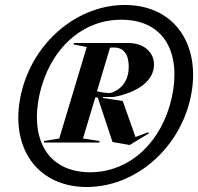

<svg xmlns="http://www.w3.org/2000/svg" viewBox="-20 -734 792 768"><path d="M319 14C516 18 696 -135 742 -342C787 -549 683 -710 487 -714C290 -718 110 -564 64 -357C18 -151 122 9 319 14ZM334 -45C167 -49 100 -181 138 -356C177 -532 305 -659 472 -655C639 -652 706 -519 667 -343C628 -169 501 -42 334 -45ZM499 -154 576 -201 573 -205 522 -186 471 -330 392 -342V-346H434C530 -364 596 -410 596 -476C596 -526 554 -562 494 -562H275V-556L327 -546L217 -180L156 -170V-164H378V-170L312 -180L361 -344H371L430 -166ZM368 -369 420 -543C426 -544 431 -544 436 -544C475 -544 495 -516 495 -467C495 -417 471 -377 422 -362C403 -362 386 -364 368 -369Z"/></svg>

Font: Mazius Display Extra Italic
Style: Bold
Weight: 700
Italic angle: -17°
Designer: Alberto Casagrande & Collletttivo
Foundry: Collletttivo
Version: Version 2.000;Glyphs 3.2 (3217)